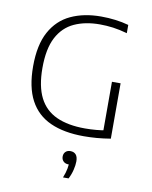

<svg xmlns="http://www.w3.org/2000/svg" viewBox="-91 -669 762 963"><g transform="rotate(10 290.5 -188.0)"><path d="M363.5 4.5Q262 4.5 192.8 -26.8Q123.5 -58 88 -124.5Q52.5 -191 52.5 -297Q52.5 -406 89.2 -473.2Q126 -540.5 192 -571.2Q258 -602 345.5 -602Q382.5 -602 418.5 -597.5Q454.5 -593 486.5 -584V-542Q447.5 -553 413.8 -557.5Q380 -562 346.5 -562Q272 -562 216.5 -536.5Q161 -511 130.5 -453Q100 -395 100 -297Q100 -204 129.2 -146.2Q158.5 -88.5 217 -61.8Q275.5 -35 362.5 -35Q391 -35 419.8 -37.5Q448.5 -40 472.5 -45L455.5 -25V-289H499.5V-7Q463 -1 429.2 1.8Q395.5 4.5 363.5 4.5ZM297 226Q308 198.5 311.5 178.2Q315 158 315 139.5L319.5 157H313Q296.5 157 286.8 147.5Q277 138 277 123Q277 108 286.2 98.8Q295.5 89.5 311 89.5Q329 89.5 339 100.8Q349 112 349 135.5Q349 154 343.2 178.2Q337.5 202.5 325.5 226Z"/></g></svg>

Font: Encode Sans SC Condensed Thin ExtraLight
Style: Regular
Weight: 250
Version: Version 3.002